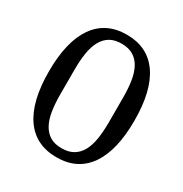

<svg xmlns="http://www.w3.org/2000/svg" viewBox="-168 -839 935 980"><g transform="rotate(30 300.0 -349.0)"><path d="M300 -41Q340 -41 367.5 -57Q395 -73 412 -103.5Q429 -134 436 -177.5Q443 -221 443 -276V-422Q443 -477 436 -520.5Q429 -564 412 -594.5Q395 -625 367.5 -641Q340 -657 300 -657Q259 -657 232 -641Q205 -625 188 -594.5Q171 -564 164 -520.5Q157 -477 157 -422V-276Q157 -221 164 -177.5Q171 -134 188 -103.5Q205 -73 232 -57Q259 -41 300 -41ZM300 12Q177 12 112.5 -80.5Q48 -173 48 -349Q48 -525 112.5 -617.5Q177 -710 300 -710Q423 -710 487.5 -617.5Q552 -525 552 -349Q552 -173 487.5 -80.5Q423 12 300 12Z"/></g></svg>

Font: IBM Plex Serif Text
Style: Regular
Weight: 450
Designer: Mike Abbink, Paul van der Laan, Pieter van Rosmalen
Foundry: Bold Monday
Version: Version 3.001